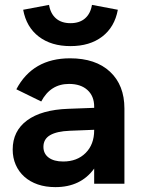

<svg xmlns="http://www.w3.org/2000/svg" viewBox="-20 -753 586 787"><path d="M32 -140Q32 -216 91 -259.5Q150 -303 259 -307L366 -311V-316Q366 -359 338.5 -384Q311 -409 263 -409Q187 -409 149 -337L47 -387Q114 -514 267 -514Q372 -514 431 -459Q490 -404 490 -308V0H366V-62Q311 14 207 14Q167 14 135 3Q103 -8 80 -28.5Q57 -49 44.5 -77.5Q32 -106 32 -140ZM239 -91Q296 -91 331 -126Q366 -161 366 -219V-221L266 -217Q213 -215 185.5 -199Q158 -183 158 -151Q158 -123 179.5 -107Q201 -91 239 -91ZM269 -564Q190 -564 139 -603Q88 -642 75 -713L181 -733Q187 -697 209.5 -677.5Q232 -658 269 -658Q306 -658 328.5 -677.5Q351 -697 357 -733L463 -713Q450 -642 399 -603Q348 -564 269 -564Z"/></svg>

Font: NT Somic Bold
Style: Regular
Weight: 700
Designer: Ravid Balaliev — lead type designer, mastering
Michael Voronin — secret advisor, marketing
Ivan Kovalenko — best boy
Foundry: NT Type
Version: Version 0.7